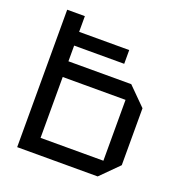

<svg xmlns="http://www.w3.org/2000/svg" viewBox="-127 -810 869 919"><g transform="rotate(20 307.5 -350.0)"><path d="M60 0V-700H150V-620H405V-550H150V-470H470L560 -380V-90L470 0ZM150 -80H470V-390H150Z"/></g></svg>

Font: Tektur
Style: Regular
Weight: 400
Designer: Adam Jagosz
Foundry: Adam Jagosz
Version: Version 1.005;gftools[0.9.30]